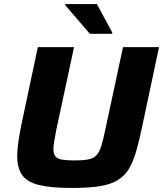

<svg xmlns="http://www.w3.org/2000/svg" viewBox="-20 -921 806 949"><path d="M335 8Q232 8 173 -6.5Q114 -21 89.5 -56Q65 -91 65 -150Q65 -181 71 -221.5Q77 -262 87 -311L167 -688H346L258 -278Q252 -246 248 -223Q244 -200 244 -184Q244 -161 253.5 -148.5Q263 -136 286 -132Q309 -128 348 -128Q391 -128 416.5 -133Q442 -138 456.5 -153.5Q471 -169 480.5 -199Q490 -229 500 -278L588 -688H766L686 -311Q670 -233 654.5 -178Q639 -123 617.5 -87Q596 -51 561 -30Q526 -9 471.5 -0.5Q417 8 335 8ZM424 -754 302 -896 303 -901H459L535 -760L534 -754Z"/></svg>

Font: Saira SemiExpanded
Style: Bold Italic
Weight: 700
Width: 6
Italic angle: -12°
Designer: Hector Gatti with collaboration of the Omnibus-Type team
Foundry: Omnibus-Type
Version: Version 1.101